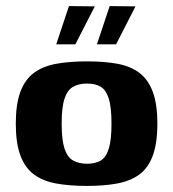

<svg xmlns="http://www.w3.org/2000/svg" viewBox="-20 -606 570 632"><path d="M266 6Q209 6 165 -2Q121 -10 91.5 -32Q62 -54 47 -94.5Q32 -135 32 -199Q32 -263 47 -303.5Q62 -344 91.5 -366Q121 -388 165 -396Q209 -404 266 -404Q324 -404 367 -396Q410 -388 439 -366Q468 -344 483 -303.5Q498 -263 498 -199Q498 -135 483 -94Q468 -53 438.5 -31.5Q409 -10 366 -2Q323 6 266 6ZM266 -67Q294 -67 311.5 -77.5Q329 -88 338 -116.5Q347 -145 347 -199Q347 -253 338 -281.5Q329 -310 311.5 -320.5Q294 -331 266 -331Q240 -331 221 -320.5Q202 -310 192.5 -281.5Q183 -253 183 -199Q183 -145 192.5 -116.5Q202 -88 221 -77.5Q240 -67 266 -67ZM299 -460 341 -586 426 -585 362 -460ZM165 -460 207 -586 292 -585 228 -460Z"/></svg>

Font: r_Genos
Style: Bold
Weight: 700
Designer: Robert E. Leuschke
Foundry: Robert E. Leuschke
Version: Version 2.000;June 29, 2024;FontCreator 14.0.0.2814 32-bit